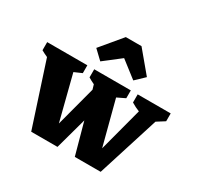

<svg xmlns="http://www.w3.org/2000/svg" viewBox="-187 -1011 1239 1209"><g transform="rotate(30 433.0 -407.0)"><path d="M179 0 30 -457Q7 -467 -16 -480V-539H276V-482L221 -458L304 -132L381 -422L371 -456Q347 -467 326 -480V-539H592V-482L534 -454L618 -133L702 -450Q671 -462 642 -480V-539H882V-482L825 -446L684 0H496L433 -229L370 0ZM511 -814 638 -662 574 -601 454 -694 334 -601 270 -662 397 -814Z"/></g></svg>

Font: Piazzolla SC ExtraBold
Style: Regular
Weight: 800
Designer: Juan Pablo del Peral
Foundry: Huerta Tipografica
Version: Version 1.330